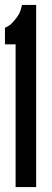

<svg xmlns="http://www.w3.org/2000/svg" viewBox="-22 -755 211 775"><path d="M41 0H124V-735H67Q62 -712.5 54 -697Q45 -682 30.5 -666Q16 -650 -2 -643V-576H41Z"/></svg>

Font: League Gothic Condensed
Style: Regular
Weight: 400
Width: 3
Designer: The League of Moveable Type
Version: Version 1.600; ttfautohint (v1.8.3)